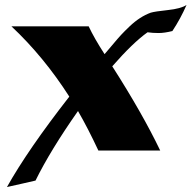

<svg xmlns="http://www.w3.org/2000/svg" viewBox="-20 -606 771 773"><path d="M674 -481Q642 -473 618.5 -473Q595 -473 574 -476Q515 -434 432 -339Q553 -150 625 0H376Q335 -88 294 -159Q183 -1 123 121Q103 126 64 134.5Q25 143 8 147Q92 -3 259 -217Q156 -378 26 -500H337Q360 -451 401 -388Q409 -397 432 -424.5Q455 -452 468 -466Q481 -480 502 -500Q543 -539 587 -555Q604 -560 656 -565.5Q708 -571 731 -586Q707 -531 674 -481Z"/></svg>

Font: Ruslan Display
Style: Regular
Weight: 400
Version: Version 1.001